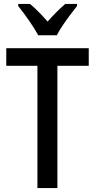

<svg xmlns="http://www.w3.org/2000/svg" viewBox="-20 -960 485 980"><path d="M273 0H171V-624H12V-714H433V-624H273ZM175 -780Q158 -812 128.5 -854.5Q99 -897 73 -929V-940H133Q154 -923 177 -899.5Q200 -876 223 -850Q248 -878 268 -898Q288 -918 313 -940H373V-929Q357 -909 337.5 -883Q318 -857 299.5 -829.5Q281 -802 270 -780Z"/></svg>

Font: Noto Sans Lao UI Cond Med
Style: Regular
Weight: 500
Width: 3
Designer: Monotype Design Team
Foundry: Monotype Imaging Inc.
Version: Version 2.000; ttfautohint (v1.8.4.7-5d5b)